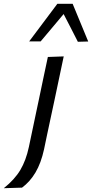

<svg xmlns="http://www.w3.org/2000/svg" viewBox="-112 -796 484 1011"><path d="M-92 195Q-34.5 149 -4.8 98.8Q25 48.5 40 -22L81.5 -219L92 -268.5Q106 -336 117.2 -388.8Q128.5 -441.5 140 -496L223.5 -499Q211.5 -443 200.5 -390Q189.5 -337 175 -269Q162.5 -211 153 -166.5Q143.5 -122 135.5 -84.5Q127.5 -47 120 -10Q104 63 75 112Q46 161 4 192ZM41.5 -578Q79.5 -628.5 116.2 -677.5Q153 -726.5 190 -776H270.5Q291 -726.5 311.5 -676.8Q332 -627 352.5 -577.5L298 -576Q279.5 -612.5 260.8 -649Q242 -685.5 223 -722Q192.5 -685.5 162.5 -649.8Q132.5 -614 102 -578Z"/></svg>

Font: Commissioner
Style: Italic
Weight: 400
Italic angle: -12°
Designer: Kostas Bartsokas
Foundry: Kostas Bartsokas
Version: Version 1.000; ttfautohint (v1.8.3)